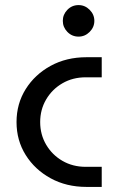

<svg xmlns="http://www.w3.org/2000/svg" viewBox="-20 -735 456 755"><path d="M320 0Q241 0 179 -34Q117 -68 81 -125.5Q45 -183 45 -255Q45 -327 81 -384.5Q117 -442 179 -476Q241 -510 320 -510H380V-431H317Q266 -431 225.5 -407.5Q185 -384 161.5 -344Q138 -304 138 -255Q138 -206 161.5 -166Q185 -126 225.5 -102.5Q266 -79 317 -79H380V0ZM289 -591Q263 -591 245 -609.5Q227 -628 227 -653Q227 -678 245 -696.5Q263 -715 289 -715Q314 -715 332.5 -696.5Q351 -678 351 -653Q351 -628 332.5 -609.5Q314 -591 289 -591Z"/></svg>

Font: MuseoModerno
Style: Regular
Weight: 400
Designer: Pablo Cosgaya, Héctor Gatti, Marcela Romero, and the Authors of The MuseoModerno Project.
Foundry: Omnibus-Type Team
Version: Version 1.001